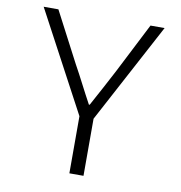

<svg xmlns="http://www.w3.org/2000/svg" viewBox="-85 -846 869 924"><g transform="rotate(10 350.0 -384.0)"><path d="M315 -279V0H384V-279L645 -768H576L451 -523C420 -464 388 -404 354 -342H350C316 -404 287 -464 254 -523L126 -768H54Z"/></g></svg>

Font: Kawkab Mono Light
Style: Regular
Weight: 300
Monospace: yes
Designer: Abdullah Arif
Foundry: Abdullah Arif
Version: Version 1.000;PS 000.500;hotconv 1.0.88;makeotf.lib2.5.64775